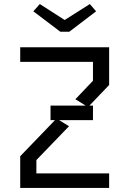

<svg xmlns="http://www.w3.org/2000/svg" viewBox="-20 -930 640 950"><path d="M80 -696V-624H440V-530.5L353 -439L404 -407.5H230V-335.5H252L80 -157V0H520V-72H160V-138L321.5 -305.5L272.5 -335.5H440V-407.5H422.5L520 -509.5V-696ZM323 -773H278.5L145 -874L177 -910L300 -831L424.5 -910L455.5 -874Z"/></svg>

Font: Kode
Style: Regular
Weight: 400
Monospace: yes
Designer: Isa Ozler
Foundry: Kadena LLC
Version: Version 1.000;gftools[0.9.28]